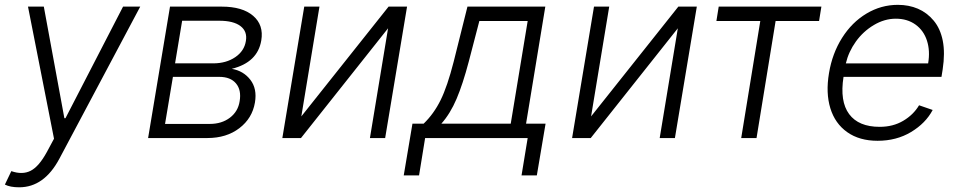

<svg xmlns="http://www.w3.org/2000/svg" viewBox="-31 -573 3987 797"><path d="M48.7 204.5Q11.4 204.5 -10.7 193.2L16 137.4Q62.1 153.4 96.4 135.8Q130.7 118.3 163.4 58.2L193.2 2.8L85.2 -545.5H150.9L236.2 -82.4H240.8L479.8 -545.5H551.1L215.6 85.6Q152.3 204.5 48.7 204.5Z M583.8 0 674.7 -545.5H889.6Q975.5 -545.5 1019.9 -507.3Q1064.3 -469.1 1053.6 -405.2Q1038.4 -313.9 931.1 -287.3Q979.8 -278.8 1008.3 -241.7Q1036.9 -204.5 1027.3 -147.7Q1016.3 -82 962.7 -41Q909.1 0 829.9 0ZM654.1 -58.6H839.8Q889.6 -58.6 923.5 -84.5Q957.4 -110.4 963.8 -153.1Q971.6 -199.2 948.7 -226.6Q925.8 -253.9 879.6 -253.9H686.8ZM695.7 -310H853.7Q908 -310 945.7 -335.8Q983.3 -361.5 989.7 -403.1Q996.4 -442.5 967.3 -464.7Q938.2 -486.9 879.6 -486.9H725.1Z M1219.8 -89.8 1582 -545.5H1658.7L1567.8 0H1504.6L1579.9 -455.6L1218.4 0H1141L1231.9 -545.5H1295.1Z M1644.9 155.2 1681.1 -59.7H1727.6Q1769.9 -100.5 1797.9 -157.3Q1826 -214.1 1852.3 -317.1L1909.4 -545.5H2232.6L2152.7 -59.7H2233.7L2197.4 155.2H2133.9L2159.4 0H1733.7L1708.5 155.2ZM1801.1 -59.7H2089.1L2159.4 -485.8H1958.8L1914.8 -317.1Q1890.3 -224.1 1864.2 -162.6Q1838.1 -101.2 1801.1 -59.7Z M2422.6 -89.8 2784.8 -545.5H2861.5L2770.6 0H2707.4L2782.7 -455.6L2421.2 0H2343.8L2434.7 -545.5H2497.9Z M2942.8 -485.8 2952.4 -545.5H3378.6L3369 -485.8H3188.6L3109.4 0H3045.8L3125 -485.8Z M3611.9 11.4Q3536.6 11.4 3486 -24.3Q3435.4 -60 3415.8 -123.6Q3396.3 -187.1 3410.2 -269.5Q3423.7 -351.2 3464.5 -415.8Q3505.3 -480.5 3565.9 -516.7Q3626.4 -552.9 3696 -552.9Q3741.5 -552.9 3779.3 -536.8Q3817.1 -520.6 3844.8 -487.4Q3872.5 -454.2 3882.5 -403.8Q3892.4 -353.3 3882.1 -285.2L3877.1 -253.9H3470.5Q3454.5 -152.3 3493.8 -99.4Q3533 -46.5 3620.7 -46.5Q3676.1 -46.5 3718.4 -71.6Q3760.7 -96.6 3784.1 -136L3840.6 -116.5Q3811.4 -61.4 3750.9 -25Q3690.3 11.4 3611.9 11.4ZM3480.1 -309.7H3821.7Q3830.6 -361.9 3816.9 -404.1Q3803.3 -446.4 3769.4 -470.9Q3735.4 -495.4 3687.5 -495.4Q3640.6 -495.4 3596.4 -469.1Q3552.2 -442.8 3521.8 -400.6Q3491.5 -358.3 3480.1 -309.7Z"/></svg>

Font: Karasuma Gothic
Style: Light Italic
Weight: 300
Italic angle: 9.39998°
Designer: Rasmus Andersson / Ryoko Nishizuka
Foundry: rsms
Version: Version 1.00